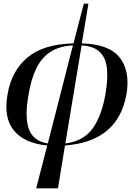

<svg xmlns="http://www.w3.org/2000/svg" viewBox="-20 -780 758 1040"><path d="M176 240 236 8Q113 -3 55.5 -73Q-2 -143 21 -269Q42 -395 128 -468Q214 -541 378 -545L434 -760H459L423 -545Q572 -541 629 -467.5Q686 -394 665 -269Q619 -13 332 8L294 240ZM135 -269Q113 -151 135.5 -83.5Q158 -16 239 -3L375 -534Q299 -530 251 -497.5Q203 -465 175.5 -407Q148 -349 135 -269ZM551 -269Q565 -349 559.5 -407Q554 -465 521.5 -497.5Q489 -530 422 -534L334 -3Q433 -16 481.5 -83.5Q530 -151 551 -269Z"/></svg>

Font: Noto Serif Display Medium
Style: Italic
Weight: 500
Italic angle: -12°
Designer: Monotype Design Team
Foundry: Monotype Imaging Inc.
Version: Version 2.009